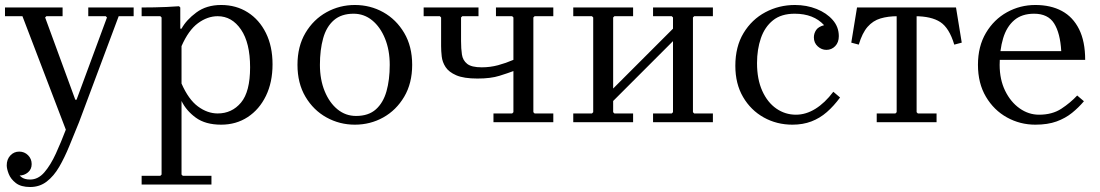

<svg xmlns="http://www.w3.org/2000/svg" viewBox="-26 -490 4412 770"><path d="M238 30 64 -425H-6V-460H225V-425H160L155 -420L276 -90H281L403 -420L398 -425H328V-460H510V-425H450L291 0ZM95 260Q58 260 37.5 244Q17 228 9 207.5Q1 187 1 173Q1 149 15.5 133.5Q30 118 51 118Q72 118 86.5 132.5Q101 147 101 168Q101 189 86 201.5Q71 214 51 214Q40 214 30 208.5Q20 203 14 194Q8 185 8 173H38Q38 183 42.5 196.5Q47 210 59.5 220Q72 230 95 230Q127 230 152 201Q177 172 198 126Q219 80 238 30L291 0Q271 49 252 95.5Q233 142 211.5 179Q190 216 161.5 238Q133 260 95 260Z M861 -470Q921 -470 967.5 -440.5Q1014 -411 1040.5 -357.5Q1067 -304 1067 -232Q1067 -160 1040.5 -105.5Q1014 -51 967.5 -20.5Q921 10 861 10Q798 10 759.5 -18Q721 -46 702 -85V210L707 215H822V250H542V215H617L622 210V-420L617 -425H542V-460Q568 -460 592.5 -460.5Q617 -461 641.5 -462Q666 -463 692 -465L697 -460V-375H702Q721 -410 761.5 -440Q802 -470 861 -470ZM847 -35Q904 -35 940.5 -78.5Q977 -122 977 -220Q977 -318 940.5 -371.5Q904 -425 847 -425Q806 -425 768 -397Q730 -369 702 -305V-155Q730 -91 768 -63Q806 -35 847 -35Z M1397 -470Q1459 -470 1511 -441Q1563 -412 1595 -358Q1627 -304 1627 -230Q1627 -156 1595 -102Q1563 -48 1511 -19Q1459 10 1397 10Q1336 10 1283.5 -19Q1231 -48 1199 -102Q1167 -156 1167 -230Q1167 -304 1199 -358Q1231 -412 1283.5 -441Q1336 -470 1397 -470ZM1402 -25Q1452 -25 1481.5 -51.5Q1511 -78 1524 -124Q1537 -170 1537 -230Q1537 -289 1518 -335.5Q1499 -382 1466.5 -408.5Q1434 -435 1392 -435Q1343 -435 1313 -409Q1283 -383 1270 -336.5Q1257 -290 1257 -230Q1257 -171 1276 -124.5Q1295 -78 1327.5 -51.5Q1360 -25 1402 -25Z M2113 -40 2118 -35H2193V0H1953V-35H2028L2033 -40V-420L2028 -425H1963V-460H2193V-425H2118L2113 -420ZM1906 -220Q1940 -220 1971.5 -228.5Q2003 -237 2033 -250V-205Q2012 -197 1977 -186Q1942 -175 1889 -175Q1834 -175 1804 -188Q1774 -201 1761 -221Q1748 -241 1745.5 -263.5Q1743 -286 1743 -305V-420L1738 -425H1673V-460H1893V-425H1828L1823 -420V-325Q1823 -295 1826.5 -271.5Q1830 -248 1847.5 -234Q1865 -220 1906 -220Z M2433 -40 2438 -35H2513V0H2273V-35H2348L2353 -40V-420L2348 -425H2273V-460H2513V-425H2438L2433 -420ZM2753 -40 2758 -35H2833V0H2593V-35H2668L2673 -40V-420L2668 -425H2593V-460H2833V-425H2758L2753 -420ZM2673 -325 2433 -85V-135L2673 -375Z M3152 10Q3089 10 3037 -19Q2985 -48 2954 -101Q2923 -154 2923 -226Q2923 -303 2956 -357.5Q2989 -412 3043.5 -441Q3098 -470 3162 -470Q3209 -470 3249 -454Q3289 -438 3313.5 -410Q3338 -382 3338 -345Q3338 -320 3323.5 -305Q3309 -290 3288 -290Q3269 -290 3253.5 -304Q3238 -318 3238 -340Q3238 -356 3247 -369.5Q3256 -383 3279 -389Q3258 -412 3228.5 -423.5Q3199 -435 3161 -435Q3107 -435 3074 -408.5Q3041 -382 3025.5 -337Q3010 -292 3010 -237Q3010 -172 3031 -125.5Q3052 -79 3087.5 -54.5Q3123 -30 3166 -30Q3206 -30 3244 -53.5Q3282 -77 3316 -122L3343 -99Q3318 -65 3290 -40.5Q3262 -16 3228 -3Q3194 10 3152 10Z M3574 -425Q3535 -425 3505 -416Q3475 -407 3453.5 -382.5Q3432 -358 3418 -311L3388 -319L3411 -460H3808L3831 -319L3801 -311Q3781 -378 3745 -401.5Q3709 -425 3643 -425ZM3650 -443V-40L3655 -35H3730V0H3490V-35H3565L3570 -40V-443Z M4126 10Q4065 10 4012.5 -19Q3960 -48 3928 -102Q3896 -156 3896 -230Q3896 -304 3928 -358Q3960 -412 4012.5 -441Q4065 -470 4126 -470Q4188 -470 4232.5 -446Q4277 -422 4301.5 -373Q4326 -324 4326 -250H3976V-285H4230Q4226 -357 4201.5 -396Q4177 -435 4121 -435Q4072 -435 4041.5 -409Q4011 -383 3997 -336.5Q3983 -290 3983 -230Q3983 -171 4005 -126Q4027 -81 4063 -55.5Q4099 -30 4141 -30Q4194 -30 4230.5 -54Q4267 -78 4294 -107L4321 -84Q4300 -59 4273.5 -37.5Q4247 -16 4211.5 -3Q4176 10 4126 10Z"/></svg>

Font: Brygada 1918
Style: Regular
Weight: 400
Designer: Mateusz Machalski | Borys Kosmynka | Przemek Hoffer
Foundry: NIEPODLEGLA 2018
Version: Version 3.006